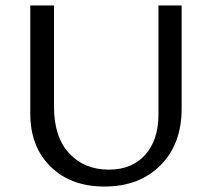

<svg xmlns="http://www.w3.org/2000/svg" viewBox="-20 -678 777 704"><path d="M363 6Q240 6 165.5 -67Q91 -140 91 -262V-658H178V-286Q178 -176 233.5 -116Q289 -56 379 -56Q464 -56 512.5 -110.5Q561 -165 561 -258V-658H646V-279Q646 -150 568.5 -72Q491 6 363 6Z"/></svg>

Font: EauTestText Medium
Style: Regular
Weight: 500
Designer: Christian Thalmann (Catharsis Fonts)
Version: Version 0.001;PS 000.001;hotconv 1.0.88;makeotf.lib2.5.64775